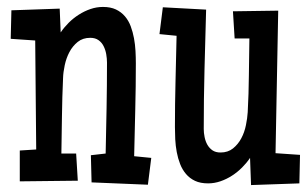

<svg xmlns="http://www.w3.org/2000/svg" viewBox="-20 -529 894 559"><path d="M420.4 -69.3 410.6 8.8 246.6 2 244.6 -77.1 287.6 -82Q289.1 -148.4 290.3 -214.4Q291.5 -280.3 291.5 -346.7Q291.5 -358.4 289.3 -371.1Q287.1 -383.8 281.7 -394.5Q276.4 -405.3 266.8 -412.1Q257.3 -418.9 242.7 -418.9Q221.2 -418.9 206.3 -407Q191.4 -395 182.1 -377.4Q172.9 -359.9 168.5 -339.4Q164.1 -318.8 163.6 -301.8Q161.1 -246.6 160.4 -191.9Q159.7 -137.2 158.7 -82H201.7L206.5 -2.9L37.6 -1V-90.8L85.4 -93.8L82.5 -411.1L11.2 -416L13.2 -499L153.8 -503.9L156.7 -434.6Q166.5 -449.2 179.9 -462.6Q193.4 -476.1 209.5 -486.3Q225.6 -496.6 243.4 -502.7Q261.2 -508.8 279.8 -508.8Q301.8 -508.8 317.4 -501.5Q333 -494.1 343.8 -481.4Q354.5 -468.8 360.6 -452.4Q366.7 -436 370.1 -417.7Q373.5 -399.4 374.5 -380.6Q375.5 -361.8 375.5 -344.7Q375.5 -276.9 373.8 -209.5Q372.1 -142.1 370.6 -74.2Z M853.5 -78.1 851.6 4.9 710.9 9.8 708 -69.3Q698.2 -54.7 684.8 -41.3Q671.4 -27.8 655.5 -17.6Q639.6 -7.3 621.8 -1.2Q604 4.9 585.9 4.9Q563.5 4.9 547.9 -2.4Q532.2 -9.8 521.5 -22.5Q510.7 -35.2 504.4 -51.5Q498 -67.9 494.6 -86.2Q491.2 -104.5 490.2 -123.3Q489.3 -142.1 489.3 -159.2Q489.3 -225.6 491 -291.7Q492.7 -357.9 494.1 -424.8L444.3 -429.7L454.1 -507.8L580.1 -501Q577.6 -413.1 575.4 -327.1Q573.2 -241.2 573.2 -153.3Q573.2 -142.1 575.7 -129.9Q578.1 -117.7 583.7 -107.7Q589.4 -97.7 598.6 -91.3Q607.9 -85 622.1 -85Q643.6 -85 658.4 -96.9Q673.3 -108.9 682.6 -126.5Q691.9 -144 696 -164.6Q700.2 -185.1 701.2 -202.1Q704.1 -255.9 704.6 -309.6Q705.1 -363.3 706.1 -417H663.1L658.2 -496.1L790 -498L782.2 -83Z"/></svg>

Font: Maiden Orange
Style: Regular
Weight: 400
Designer: Astigmatic (AOETI)
Foundry: Astigmatic (AOETI)
Version: Version 1.000